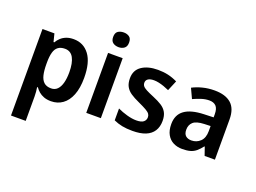

<svg xmlns="http://www.w3.org/2000/svg" viewBox="-138 -1071 2173 1631"><g transform="rotate(20 948.5 -255.5)"><path d="M352 -552Q441 -552 494 -481.5Q547 -411 547 -272Q547 -180 522 -117Q497 -54 452 -22Q407 10 348 10Q311 10 283.5 -0.5Q256 -11 237 -27.5Q218 -44 205 -63H198Q201 -45 203 -22.5Q205 0 205 20V240H72V-542H180L198 -470H205Q218 -493 238 -511.5Q258 -530 286 -541Q314 -552 352 -552ZM310 -450Q272 -450 248.5 -432.5Q225 -415 215 -379Q205 -343 205 -289V-273Q205 -215 214.5 -175Q224 -135 247.5 -114Q271 -93 312 -93Q346 -93 368 -115Q390 -137 401 -177.5Q412 -218 412 -274Q412 -358 387 -404Q362 -450 310 -450Z M797 -542V0H665V-542ZM732 -751Q761 -751 782 -736.5Q803 -722 803 -685Q803 -649 782 -633.5Q761 -618 732 -618Q701 -618 680 -633.5Q659 -649 659 -685Q659 -722 680 -736.5Q701 -751 732 -751Z M1298 -157Q1298 -103 1274 -65.5Q1250 -28 1203 -9Q1156 10 1085 10Q1031 10 991 2Q951 -6 914 -23V-130Q954 -111 1000.5 -98Q1047 -85 1085 -85Q1130 -85 1150 -101Q1170 -117 1170 -144Q1170 -160 1161 -173Q1152 -186 1127 -200.5Q1102 -215 1054 -237Q1007 -258 976 -279Q945 -300 929 -329.5Q913 -359 913 -404Q913 -477 968.5 -514.5Q1024 -552 1114 -552Q1163 -552 1205.5 -542.5Q1248 -533 1291 -512L1252 -419Q1228 -430 1203.5 -438.5Q1179 -447 1156 -452Q1133 -457 1112 -457Q1077 -457 1059 -444.5Q1041 -432 1041 -410Q1041 -393 1050.5 -380.5Q1060 -368 1084.5 -355Q1109 -342 1155 -323Q1201 -304 1233 -283.5Q1265 -263 1281.5 -233Q1298 -203 1298 -157Z M1626 -552Q1724 -552 1776 -506.5Q1828 -461 1828 -364V0H1735L1709 -75H1705Q1683 -46 1660 -26.5Q1637 -7 1607.5 1.5Q1578 10 1535 10Q1490 10 1454 -8Q1418 -26 1397 -63.5Q1376 -101 1376 -158Q1376 -242 1434 -284.5Q1492 -327 1609 -331L1695 -334V-361Q1695 -413 1673.5 -435Q1652 -457 1613 -457Q1577 -457 1540.5 -445Q1504 -433 1469 -417L1428 -505Q1468 -526 1518.5 -539Q1569 -552 1626 -552ZM1639 -254Q1568 -251 1540 -225.5Q1512 -200 1512 -157Q1512 -119 1531.5 -102Q1551 -85 1583 -85Q1630 -85 1663 -116.5Q1696 -148 1696 -210V-256Z"/></g></svg>

Font: Noto Sans Display SemiBold
Style: Regular
Weight: 600
Designer: Monotype Design Team
Foundry: Monotype Imaging Inc.
Version: Version 2.003